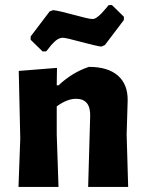

<svg xmlns="http://www.w3.org/2000/svg" viewBox="-20 -738 575 758"><path d="M422 -718 469 -672V-659L394 -560L380 -554Q357 -557 298.5 -573Q240 -589 227 -589Q224 -589 220.5 -588Q217 -587 214 -586Q211 -585 207 -582.5Q203 -580 200.5 -578Q198 -576 194 -572Q190 -568 188 -566Q186 -564 181.5 -559Q177 -554 175.5 -551.5Q174 -549 169 -543Q164 -537 162 -535H148L101 -581V-594L176 -693L190 -698Q215 -695 273 -679Q331 -663 344 -663Q349 -663 353.5 -664.5Q358 -666 362.5 -669.5Q367 -673 371 -676Q375 -679 380.5 -685Q386 -691 389.5 -695Q393 -699 399.5 -706.5Q406 -714 409 -718ZM205 -470 204 -401H211Q265 -452 331 -474Q406 -474 445.5 -439.5Q485 -405 484 -341L480 -207L486 0H328L336 -279Q338 -348 280 -348Q245 -348 204 -318V-207L211 0H53L60 -191L54 -458Z"/></svg>

Font: Alegreya Sans ExtraBold
Style: Regular
Weight: 800
Designer: Juan Pablo del Peral
Foundry: Huerta Tipografica
Version: Version 2.007